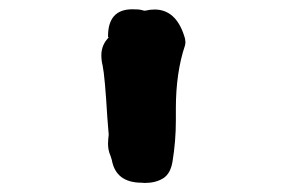

<svg xmlns="http://www.w3.org/2000/svg" viewBox="-20 -722 626 420"><path d="M296.9 -321.8 289.1 -322.3Q233.4 -322.8 224.6 -372.1L221.7 -381.3Q216.3 -393.1 216.3 -407.7Q216.3 -412.6 216.8 -417.7Q217.3 -422.9 217.8 -427.7L214.8 -464.8Q209.5 -554.2 204.6 -578.1Q201.7 -589.4 201.7 -601.1Q201.7 -624.5 218.8 -641.1Q216.3 -638.7 216.3 -642.6Q216.3 -701.7 269.5 -701.7Q284.2 -701.7 289.3 -700.2Q294.4 -698.7 295.9 -698.7Q296.9 -698.7 297.9 -698.7Q308.1 -701.2 317.9 -701.2Q364.3 -701.2 382.8 -644L384.8 -637.2L385.7 -629.4L384.8 -623Q364.7 -563.5 364.7 -484.9V-458.5Q364.7 -413.1 357.4 -368.7Q353 -341.8 336.7 -331.8Q320.3 -321.8 296.9 -321.8Z"/></svg>

Font: X Typewriter
Style: Bold
Weight: 700
Designer: GGBot
Version: 0.10